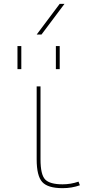

<svg xmlns="http://www.w3.org/2000/svg" viewBox="-20 -970 487 1000"><path d="M191 -520V-140Q191 -60 215.5 -35Q240 -10 306 -10Q349 -10 389 -24L396 -5Q354 10 306 10Q229 10 200 -22Q171 -54 171 -140V-520ZM271 -610V-730H291V-610ZM71 -610V-730H91V-610ZM196 -790H171L291 -950H316Z"/></svg>

Font: Mplus 1p Thin
Style: Regular
Weight: 250
Version: Version 1.061